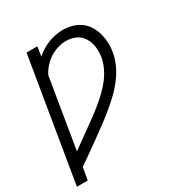

<svg xmlns="http://www.w3.org/2000/svg" viewBox="-173 -666 946 998"><g transform="rotate(-30 300.0 -166.5)"><path d="M1 205 123 -530H188L179 -473Q196 -488 216 -500.5Q236 -513 256.5 -521Q277 -529 299.5 -533.5Q322 -538 343 -538Q372 -538 399 -530.5Q426 -523 448 -507.5Q470 -492 484.5 -469Q499 -446 506.5 -419.5Q514 -393 515.5 -364.5Q517 -336 512 -308Q506 -271 489.5 -235.5Q473 -200 448.5 -168Q424 -136 395.5 -109Q367 -82 336 -56.5Q305 -31 273 -7.5Q241 16 208.5 39.5Q176 63 143.5 86Q111 109 79 131L66 205ZM93 46Q119 27 145.5 8Q172 -11 198.5 -30Q225 -49 251.5 -68.5Q278 -88 303 -108.5Q328 -129 352 -152Q376 -175 395.5 -200.5Q415 -226 429 -255.5Q443 -285 448 -315Q451 -335 450.5 -355.5Q450 -376 445 -395Q440 -414 429.5 -430.5Q419 -447 404 -458Q389 -469 369.5 -474.5Q350 -480 330 -480Q305 -480 279.5 -472Q254 -464 231.5 -449.5Q209 -435 191 -414.5Q173 -394 162 -371Z"/></g></svg>

Font: Iosevka Curly LtExObl
Style: Regular
Weight: 300
Width: 7
Italic angle: -9°
Monospace: yes
Designer: Belleve Invis
Foundry: Belleve Invis
Version: Version 11.1.0; ttfautohint (v1.8.3)